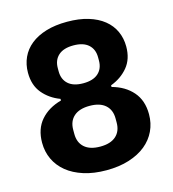

<svg xmlns="http://www.w3.org/2000/svg" viewBox="-108 -800 815 902"><g transform="rotate(-15 300.0 -349.0)"><path d="M300 12Q238 12 189.5 -3.5Q141 -19 108 -46Q75 -73 57.5 -110Q40 -147 40 -191Q40 -258 77 -300.5Q114 -343 177 -360V-368Q126 -387 93.5 -426Q61 -465 61 -526Q61 -566 76.5 -600Q92 -634 122.5 -658.5Q153 -683 197.5 -696.5Q242 -710 300 -710Q358 -710 402.5 -696.5Q447 -683 477.5 -658.5Q508 -634 523.5 -600Q539 -566 539 -526Q539 -465 506.5 -426Q474 -387 423 -368V-360Q486 -343 523 -300.5Q560 -258 560 -191Q560 -147 542.5 -110Q525 -73 492 -46Q459 -19 410.5 -3.5Q362 12 300 12ZM300 -103Q350 -103 376.5 -126.5Q403 -150 403 -192V-212Q403 -254 376.5 -277.5Q350 -301 300 -301Q250 -301 223.5 -277.5Q197 -254 197 -212V-192Q197 -150 223.5 -126.5Q250 -103 300 -103ZM300 -411Q348 -411 373 -433.5Q398 -456 398 -495V-511Q398 -550 373 -572.5Q348 -595 300 -595Q252 -595 227 -572.5Q202 -550 202 -511V-495Q202 -456 227 -433.5Q252 -411 300 -411Z"/></g></svg>

Font: IBM Plex Sans Hebrew
Style: Bold
Weight: 700
Designer: Mike Abbink, Paul van der Laan, Pieter van Rosmalen, Yanek Iontef
Foundry: Bold Monday
Version: Version 1.2